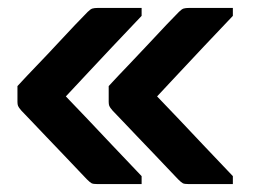

<svg xmlns="http://www.w3.org/2000/svg" viewBox="-20 -542 640 484"><path d="M337 -98V-78Q309 -78 281 -78Q253 -78 225 -78Q215 -78 211 -80Q207 -82 199 -90Q195 -94 179 -111Q163 -128 141 -151Q119 -174 96.5 -197.5Q74 -221 57 -239Q40 -257 34 -263Q27 -271 25.5 -275Q24 -279 24 -285Q24 -295 24 -305Q24 -315 24 -325Q47 -350 73.5 -377.5Q100 -405 125 -432Q150 -459 170 -480Q190 -501 201 -512Q208 -519 213 -520.5Q218 -522 227 -522Q255 -522 282.5 -522Q310 -522 337 -522V-502Q297 -460 264.5 -425.5Q232 -391 204 -361Q176 -331 146 -299Q174 -270 201 -241.5Q228 -213 260.5 -178.5Q293 -144 337 -98ZM567 -98V-78Q539 -78 511 -78Q483 -78 455 -78Q445 -78 441 -80Q437 -82 429 -90Q425 -94 409 -111Q393 -128 371 -151Q349 -174 326.5 -197.5Q304 -221 287 -239Q270 -257 264 -263Q257 -271 255.5 -275Q254 -279 254 -285Q254 -295 254 -305Q254 -315 254 -325Q277 -350 303.5 -377.5Q330 -405 355 -432Q380 -459 400 -480Q420 -501 431 -512Q438 -519 443 -520.5Q448 -522 457 -522Q485 -522 512.5 -522Q540 -522 567 -522V-502Q527 -460 494.5 -425.5Q462 -391 434 -361Q406 -331 376 -299Q404 -270 431 -241.5Q458 -213 490.5 -178.5Q523 -144 567 -98Z"/></svg>

Font: Recursive Monospace ExtraBold
Style: Regular
Weight: 800
Version: Version 1.047